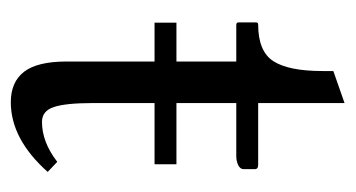

<svg xmlns="http://www.w3.org/2000/svg" viewBox="-166 -458 636 343"><g transform="rotate(90 151.5 -286.0)"><path d="M272.9 -283.7V-244.6H163.6V-134.8Q163.6 -85.9 170.7 -64.7Q177.7 -43.5 197.3 -43.5Q233.4 -43.5 268.6 -70.8L286.6 -53.7Q228 12.2 162.1 12.2Q126 12.2 107.7 -11.5Q89.4 -35.2 89.4 -87.4V-244.6H20V-283.7H89.4V-390.6H24.4Q19.5 -390.6 19.5 -394.5V-425.8Q19.5 -429.7 23.4 -429.7Q71.3 -429.7 88.9 -457Q106.4 -484.4 106.4 -544.9V-564L163.6 -584V-429.7H273.9Q281.7 -429.7 281.7 -423.8V-403.8Q281.7 -397.5 274.4 -394Q267.1 -390.6 258.3 -390.6H163.6V-283.7Z"/></g></svg>

Font: Libertinage
Style: b
Weight: 400
Designer: OSP
Foundry: OSP
Version: Version 1.0; 2008; OFL relea